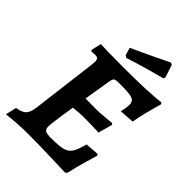

<svg xmlns="http://www.w3.org/2000/svg" viewBox="-247 -957 1076 1076"><g transform="rotate(45 291.0 -419.5)"><path d="M280 -74Q344 -74 373 -82Q402 -90 417 -113Q432 -136 446 -190L527 -196L533 -187Q528 -172 512 -117Q496 -62 483 -3L473 7Q443 6 345.5 3Q248 0 174 0Q121 0 71 4Q21 8 7 10L22 -55Q63 -61 80 -79Q97 -97 102 -141L150 -525L152 -550Q152 -567 146 -573Q140 -579 125 -579Q116 -579 107.5 -578Q99 -577 96 -577L91 -585L105 -644Q122 -643 172.5 -642Q223 -641 281 -641Q486 -641 576 -653L582 -643Q580 -636 573 -612Q566 -588 555.5 -546Q545 -504 538 -463L450 -457Q452 -463 455.5 -482Q459 -501 459 -515Q459 -536 449.5 -545.5Q440 -555 416 -558.5Q392 -562 342 -562Q318 -562 307.5 -560Q297 -558 293 -551Q289 -544 286 -528L260 -368L350 -367Q370 -367 410 -371Q450 -375 463 -376L469 -367L446 -284Q433 -285 396.5 -286Q360 -287 320 -287Q297 -287 246 -281Q235 -211 235 -212Q233 -194 228 -160.5Q223 -127 223 -112Q223 -88 234.5 -81Q246 -74 280 -74ZM260 -690 247 -699 234 -744Q301 -774 368.5 -806.5Q436 -839 456 -849L468 -843L493 -768L488 -756Q468 -751 399.5 -732Q331 -713 260 -690Z"/></g></svg>

Font: Alegreya SC
Style: Bold Italic
Weight: 700
Italic angle: -7°
Designer: Juan Pablo del Peral
Foundry: Huerta Tipografica
Version: Version 2.007; ttfautohint (v1.6)